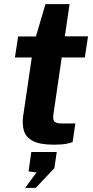

<svg xmlns="http://www.w3.org/2000/svg" viewBox="-20 -693 450 927"><path d="M240.5 5.5Q173.5 5.5 139.5 -12Q105.5 -29.5 95.8 -61Q86 -92.5 92 -134L133.5 -415.5H52L67.5 -517H153.5L199.5 -673H316L293 -517.5H405L389.5 -415.5H278L238 -141.5Q234 -113 244.2 -105Q254.5 -97 276.5 -97H344L330.5 -7Q320 -2.5 298.8 1.5Q277.5 5.5 240.5 5.5ZM101.5 214 156.5 139.5 118 134.5 131 41H254L242.5 119L152.5 214Z"/></svg>

Font: Public Sans Thin
Style: Bold Italic
Weight: 700
Italic angle: -8°
Version: Version 2.001